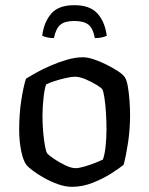

<svg xmlns="http://www.w3.org/2000/svg" viewBox="-20 -721 576 741"><path d="M258 0Q232 0 204 -10Q176 -20 151 -34Q126 -48 108 -61.5Q90 -75 83 -83Q70 -99 62 -137.5Q54 -176 54 -220Q54 -281 62 -333Q70 -385 80 -417Q94 -426 119 -440Q144 -454 175 -467.5Q206 -481 238.5 -490.5Q271 -500 300 -500Q318 -500 342 -492Q366 -484 391 -471.5Q416 -459 435 -446.5Q454 -434 461 -424Q469 -413 473.5 -386.5Q478 -360 480 -330Q482 -300 482 -277Q482 -222 474 -169.5Q466 -117 457 -85Q440 -71 408.5 -51Q377 -31 337.5 -15.5Q298 0 258 0ZM271 -72Q285 -72 307 -78.5Q329 -85 349 -93Q369 -101 377 -105Q384 -123 387.5 -156Q391 -189 391 -220Q391 -252 389 -285.5Q387 -319 383 -344Q379 -369 375 -376Q371 -382 352.5 -393.5Q334 -405 310.5 -415Q287 -425 269 -425Q257 -425 234.5 -420Q212 -415 190.5 -408Q169 -401 158 -395Q152 -380 148 -343.5Q144 -307 144 -277Q144 -224 150 -181Q156 -138 162 -129Q167 -123 187 -109Q207 -95 231 -83.5Q255 -72 271 -72ZM267 -701Q327 -701 356 -669Q385 -637 392 -583Q386 -580 374.5 -577Q363 -574 346 -574Q339 -612 321 -626Q303 -640 267 -640Q231 -640 213.5 -626Q196 -612 188 -574Q173 -574 161 -577Q149 -580 143 -583Q149 -634 177 -667.5Q205 -701 267 -701Z"/></svg>

Font: Texturina
Style: Regular
Weight: 400
Designer: Guillermo Torres Carreño
Foundry: Omnibus-Type
Version: Version 1.002; ttfautohint (v1.8.3)